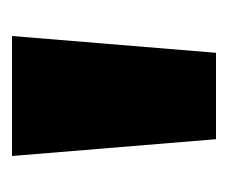

<svg xmlns="http://www.w3.org/2000/svg" viewBox="-50 -770 380 320"><g transform="rotate(-90 140.0 -610.0)"><path d="M212 -440H68L40 -780H240Z"/></g></svg>

Font: Tanohe Sans Black
Style: Regular
Weight: 900
Designer: Village Type and Design LLC & Cristiano Sobral
Foundry: Cooper Hewitt Smithsonian Design Museum
Version: Version 1.00;March 11, 2020;FontCreator 12.0.0.2522 64-bit; 